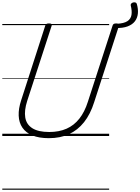

<svg xmlns="http://www.w3.org/2000/svg" viewBox="-20 -1190 1227 1680"><path d="M408 19Q321 19 263.5 -5Q206 -29 176 -73Q146 -117 143.5 -178Q141 -239 165 -312L376 -966Q379 -976 386 -980.5Q393 -985 409 -985Q423 -985 429.5 -980.5Q436 -976 432 -965L218 -307Q191 -223 201 -162Q211 -101 263 -68Q315 -35 411 -35Q497 -35 562.5 -64Q628 -93 674.5 -152Q721 -211 749 -300L965 -966Q968 -976 975 -980.5Q982 -985 998 -985Q1027 -985 1021 -965L804 -296Q771 -191 715.5 -121Q660 -51 583.5 -16Q507 19 408 19ZM1177 -1156Q1190 -1112 1186.5 -1073Q1183 -1034 1161 -1004.5Q1139 -975 1096.5 -959Q1054 -943 990 -945L1002 -982Q1065 -985 1095 -1005Q1125 -1025 1130.5 -1060Q1136 -1095 1124 -1142Q1122 -1152 1128.5 -1159Q1135 -1166 1145 -1168.5Q1155 -1171 1164.5 -1168.5Q1174 -1166 1177 -1156ZM0 460H935V470H0ZM0 -20H935V0H0ZM0 -505H935V-500H0ZM0 -980H935V-970H0Z"/></svg>

Font: Playwrite NO Guides
Style: Regular
Weight: 400
Designer: Veronika Burian, José Scaglione
Foundry: TypeTogether
Version: Version 1.003